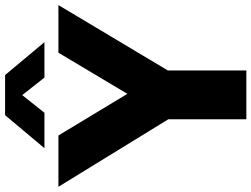

<svg xmlns="http://www.w3.org/2000/svg" viewBox="-167 -853 990 756"><g transform="rotate(-90 328.0 -475.0)"><path d="M686 -740 428.5 -309V0H236.5V-307L-29.5 -740H172.5L336.5 -468.5L498.5 -740ZM540 -795H400.5L331.5 -882.5L262 -795H122.5L252.5 -950H410.5Z"/></g></svg>

Font: Encode Sans ExtraBold
Style: Regular
Weight: 800
Designer: Multiple Designers
Foundry: Impallari Type
Version: Version 2.000